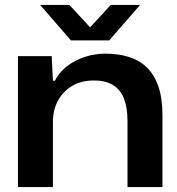

<svg xmlns="http://www.w3.org/2000/svg" viewBox="-20 -760 721 780"><path d="M53 0V-532H190L195 -432H203Q230 -484 287 -513Q344 -542 408 -542Q460 -542 502.5 -529Q545 -516 575.5 -487Q606 -458 623 -410Q640 -362 640 -292V0H498V-267Q498 -322 484 -358.5Q470 -395 440 -414Q410 -433 361 -433Q311 -433 274 -411.5Q237 -390 216 -352Q195 -314 195 -265V0ZM268 -596 143 -740H262L346 -649L430 -740H549L424 -596Z"/></svg>

Font: Mona Sans Expanded SemiBold
Style: Regular
Weight: 600
Width: 7
Designer: Deni Anggara
Foundry: GitHub
Version: Version 2.000